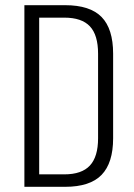

<svg xmlns="http://www.w3.org/2000/svg" viewBox="-20 -720 515 740"><path d="M74 -700H231Q327 -700 371.5 -654.5Q416 -609 416 -513V-187Q416 -92 371.5 -46Q327 0 231 0H74ZM119 -48H228Q295 -48 326.5 -82Q358 -116 358 -187V-513Q358 -585 326.5 -618.5Q295 -652 228 -652H119L131 -689V-11Z"/></svg>

Font: Pathway Extreme Condensed Thin
Style: Regular
Weight: 250
Width: 3
Version: Version 1.001;gftools[0.9.26]